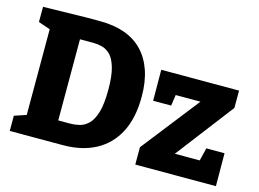

<svg xmlns="http://www.w3.org/2000/svg" viewBox="-95 -878 1414 1049"><g transform="rotate(15 612.0 -353.5)"><path d="M352 -707Q430 -707 490.5 -685.5Q551 -664 592.5 -621Q634 -578 656 -514.5Q678 -451 678 -367Q678 -247 636 -165.5Q594 -84 516 -42Q438 0 330 0H30V-86L120 -116L97 -83V-620L121 -585L30 -616V-702L276 -707ZM338 -124Q364 -124 391 -130.5Q418 -137 441 -159.5Q464 -182 478 -229Q492 -276 492 -357Q492 -435 478.5 -481Q465 -527 443.5 -548.5Q422 -570 397 -576.5Q372 -583 348 -583H245L271 -609V-98L245 -124ZM1195 -186 1196 0H740V-98L1020 -456L1042 -424H815L860 -459L846 -362H744L743 -537H1183V-439L899 -68L895 -113H1105L1063 -67L1092 -186Z"/></g></svg>

Font: Bitter Thin ExtraBold
Style: Regular
Weight: 800
Version: Version 3.020